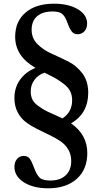

<svg xmlns="http://www.w3.org/2000/svg" viewBox="-20 -860 565 1038"><path d="M240 158Q160 158 109 125.5Q58 93 58 42Q58 16 72 -0.5Q86 -17 109 -17Q130 -17 141 -2Q152 13 165 49Q178 85 194.5 100.5Q211 116 252 116Q305 116 335 88Q365 60 365 10Q365 -26 348 -53.5Q331 -81 304 -98.5Q277 -116 244.5 -131.5Q212 -147 179 -163.5Q146 -180 119 -200.5Q92 -221 75 -254Q58 -287 58 -330Q58 -386 88 -428.5Q118 -471 172 -493Q62 -556 62 -661Q62 -744 118 -792Q174 -840 272 -840Q351 -840 401 -810Q451 -780 451 -733Q451 -707 436.5 -691Q422 -675 400 -675Q379 -675 367.5 -690Q356 -705 343 -741Q331 -774 314.5 -786Q298 -798 265 -798Q210 -798 180.5 -772Q151 -746 151 -699Q151 -653 182.5 -621.5Q214 -590 259 -570Q304 -550 349 -527.5Q394 -505 425.5 -463Q457 -421 457 -359Q457 -247 364 -193Q452 -132 452 -33Q452 56 395 107Q338 158 240 158ZM318 -220Q370 -254 370 -318Q370 -345 359.5 -366.5Q349 -388 324 -407Q299 -426 279.5 -437Q260 -448 221 -467Q187 -456 166.5 -428.5Q146 -401 146 -366Q146 -342 154.5 -323.5Q163 -305 184 -289.5Q205 -274 220 -265.5Q235 -257 269.5 -242Q304 -227 318 -220Z"/></svg>

Font: Caslon OS
Style: Regular
Weight: 400
Designer: Alfredo Marco Pradil
Foundry: Hanken Design Co.
Version: Version 1.000;PS 001.000;hotconv 1.0.88;makeotf.lib2.5.64775